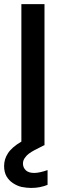

<svg xmlns="http://www.w3.org/2000/svg" viewBox="-30 -715 313 945"><path d="M204.1 194.8Q189.5 201.2 166 206.1Q147 210 123 210Q101.6 210 76.2 205.1Q53.7 199.7 33.2 186Q14.2 173.3 2 152.8Q-9.8 131.8 -9.8 102.1Q-9.8 68.4 8.8 40Q26.9 10.7 75.2 -18.1V-694.8H189V0H187L140.1 23.9Q106.9 41.5 96.2 57.1Q83 71.8 83 89.8Q83 110.4 98.1 124Q111.8 136.2 138.2 136.2Q164.1 136.2 204.1 122.1Z"/></svg>

Font: PoppinsZ Medium
Style: Regular
Weight: 500
Designer: Ninad Kale (Devanagari), Jonny Pinhorn (Latin)
Foundry: Indian Type Foundry
Version: Version 3.002;FEAKit 1.0